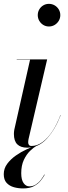

<svg xmlns="http://www.w3.org/2000/svg" viewBox="-24 -776 362 1022"><path d="M121 10Q86 10 68 -7.8Q50 -25.5 50 -63Q50 -67 50.5 -73.8Q51 -80.5 52 -85L136 -458H65V-460H227L128 -36Q127 -31.5 126.5 -26.8Q126 -22 126 -18Q126 -10 130.2 -4.5Q134.5 1 144 1Q174.5 1 203 -20.2Q231.5 -41.5 255.8 -78.8Q280 -116 298 -164L299 -163Q270.5 -88 226.2 -39Q182 10 121 10ZM236.5 -635Q220 -635 206.5 -643.2Q193 -651.5 185 -665.2Q177 -679 177 -695.5Q177 -712 185 -725.8Q193 -739.5 206.5 -747.5Q220 -755.5 236.5 -755.5Q253 -755.5 266.8 -747.5Q280.5 -739.5 288.8 -725.8Q297 -712 297 -695.5Q297 -679 288.8 -665.2Q280.5 -651.5 266.8 -643.2Q253 -635 236.5 -635ZM99 227Q73.5 227 50 220.5Q26.5 214 11.2 197.5Q-4 181 -4 151Q-4 121 14.2 96.2Q32.5 71.5 60.2 52Q88 32.5 117.5 19Q147 5.5 170 -2L171 0Q155.5 8.5 136.2 27Q117 45.5 103 75Q89 104.5 89 146Q89 181 101.5 198.5Q114 216 132 216Q152 216 167.5 205.8Q183 195.5 194 180.8Q205 166 212 153L214 154Q206.5 168 193.2 185Q180 202 157.2 214.5Q134.5 227 99 227Z"/></svg>

Font: Bodoni Moda 96pt
Style: Italic
Weight: 400
Italic angle: -13°
Version: Version 2.004